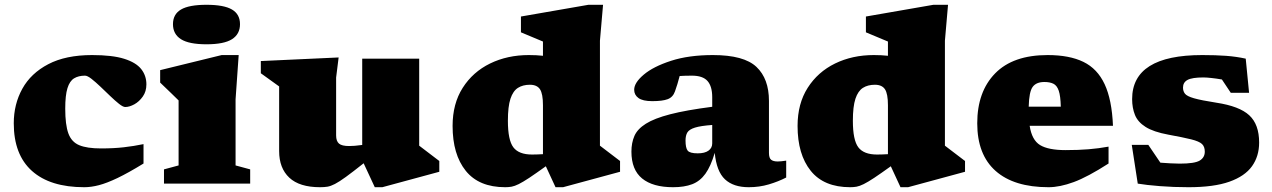

<svg xmlns="http://www.w3.org/2000/svg" viewBox="-20 -767 5315 802"><path d="M364.5 -537Q449 -537 498.5 -521.5Q548 -506 569.8 -478.5Q591.5 -451 591.5 -414.5Q591.5 -385 576.5 -363.8Q561.5 -342.5 541 -331.2Q520.5 -320 503 -320Q494 -320 477.2 -333.2Q460.5 -346.5 440.2 -366Q420 -385.5 399.5 -405Q379 -424.5 362 -437.8Q345 -451 335 -451Q308 -451 289.5 -439.8Q271 -428.5 261.8 -398.8Q252.5 -369 252.5 -313Q252.5 -246 265.5 -210Q278.5 -174 311 -160.5Q343.5 -147 402 -147Q455 -147 496.8 -151.8Q538.5 -156.5 579.5 -165V-84Q516 -45 471 -23.5Q426 -2 393.2 6.5Q360.5 15 332 15Q189.5 15 113.5 -53Q37.5 -121 37.5 -252Q37.5 -331.5 73.2 -396.2Q109 -461 181.8 -499Q254.5 -537 364.5 -537Z M842.5 -582Q769.5 -582 736 -603.2Q702.5 -624.5 702.5 -666Q702.5 -707.5 736 -727.2Q769.5 -747 842.5 -747Q915.5 -747 949 -727.2Q982.5 -707.5 982.5 -666Q982.5 -624.5 949 -603.2Q915.5 -582 842.5 -582ZM977 -537 964 -352V-76L1025 -59.5V0H665V-59.5L726 -76V-347.5Q718 -355.5 695 -377.8Q672 -400 649 -422V-474L906 -537Z M1384 -201.5Q1384 -177.5 1396 -167.2Q1408 -157 1438 -157Q1448 -157 1462 -158Q1476 -159 1493 -161.5V-522H1731V-158.5L1815 -94.5V-49.5L1577 15H1545.5L1499 -85Q1453 -48.5 1424.8 -28Q1396.5 -7.5 1379 1.5Q1361.5 10.5 1348 12.8Q1334.5 15 1317 15Q1231 15 1188.5 -24.8Q1146 -64.5 1146 -136V-406L1069.5 -461V-512L1394.5 -527L1384 -443Z M2570 -49.5 2332 15H2300.5L2260 -72.5Q2217.5 -42 2190.8 -24.2Q2164 -6.5 2146.8 2Q2129.5 10.5 2117 12.8Q2104.5 15 2090.5 15Q1980.5 15 1925.5 -53.5Q1870.5 -122 1870.5 -241Q1870.5 -334 1912.8 -400.2Q1955 -466.5 2027.2 -501.8Q2099.5 -537 2189 -537Q2222 -537 2248 -534V-593.5L2156 -632V-698L2438 -747H2499L2486 -597V-158.5L2570 -94.5ZM2248 -327Q2248 -375.5 2235.5 -394.2Q2223 -413 2193.5 -413Q2164 -413 2143.5 -400Q2123 -387 2112.2 -354.5Q2101.5 -322 2101.5 -262.5Q2101.5 -182 2124.2 -151.8Q2147 -121.5 2202.5 -121.5Q2222 -121.5 2248 -123Z M3264 -25.5Q3231 -8.5 3191.5 3.2Q3152 15 3107.5 15Q3043.5 15 3008.2 -18Q2973 -51 2965.5 -128.5Q2949 -72.5 2926.5 -41.2Q2904 -10 2871.2 2.5Q2838.5 15 2791.5 15Q2707 15 2662.2 -21.5Q2617.5 -58 2617.5 -133.5Q2617.5 -170.5 2630 -199.2Q2642.5 -228 2677.8 -250.2Q2713 -272.5 2779.8 -289.8Q2846.5 -307 2955 -321V-361Q2955 -406.5 2935.2 -428.8Q2915.5 -451 2870 -451Q2852.5 -451 2840.2 -450.5Q2828 -450 2819 -449.5Q2810 -414.5 2799.5 -385.5Q2791 -361 2769.2 -352.8Q2747.5 -344.5 2704.5 -344.5Q2665 -344.5 2647 -357.5Q2629 -370.5 2629 -392Q2629 -421.5 2669 -455.2Q2709 -489 2783 -513Q2857 -537 2958 -537Q3087.5 -537 3139.8 -487.5Q3192 -438 3192 -345.5V-128.5Q3192 -107 3201 -99.8Q3210 -92.5 3228.5 -92.5Q3241.5 -92.5 3264 -96ZM2843.5 -180Q2843.5 -149 2852.5 -137.8Q2861.5 -126.5 2894.5 -126.5Q2924 -126.5 2939.5 -137.8Q2955 -149 2955 -168V-245Q2907 -241.5 2883 -234Q2859 -226.5 2851.2 -213.8Q2843.5 -201 2843.5 -180Z M4011 -49.5 3773 15H3741.5L3701 -72.5Q3658.5 -42 3631.8 -24.2Q3605 -6.5 3587.8 2Q3570.5 10.5 3558 12.8Q3545.5 15 3531.5 15Q3421.5 15 3366.5 -53.5Q3311.5 -122 3311.5 -241Q3311.5 -334 3353.8 -400.2Q3396 -466.5 3468.2 -501.8Q3540.5 -537 3630 -537Q3663 -537 3689 -534V-593.5L3597 -632V-698L3879 -747H3940L3927 -597V-158.5L4011 -94.5ZM3689 -327Q3689 -375.5 3676.5 -394.2Q3664 -413 3634.5 -413Q3605 -413 3584.5 -400Q3564 -387 3553.2 -354.5Q3542.5 -322 3542.5 -262.5Q3542.5 -182 3565.2 -151.8Q3588 -121.5 3643.5 -121.5Q3663 -121.5 3689 -123Z M4356 -537Q4447 -537 4505.5 -508.5Q4564 -480 4594.2 -415.2Q4624.5 -350.5 4629 -241.5H4281Q4290 -182 4324.5 -161Q4359 -140 4431 -140Q4484.5 -140 4527 -143.5Q4569.5 -147 4610.5 -154.5V-84Q4523.5 -28 4465.2 -6.5Q4407 15 4360 15Q4215.5 15 4138.8 -53Q4062 -121 4062 -252Q4062 -384 4136.8 -460.5Q4211.5 -537 4356 -537ZM4342.5 -424.5Q4308.5 -424.5 4293.5 -404Q4278.5 -383.5 4277 -321.5H4411Q4410 -366 4402.5 -388Q4395 -410 4380.2 -417.2Q4365.5 -424.5 4342.5 -424.5Z M5002 -537Q5058.5 -537 5101.8 -533.8Q5145 -530.5 5183.5 -522L5197.5 -379.5H5121L5084 -435Q5061 -439 5040.2 -441.2Q5019.5 -443.5 5006.5 -443.5Q4959.5 -443.5 4940.5 -433.2Q4921.5 -423 4921.5 -401Q4921.5 -386 4929.8 -375.5Q4938 -365 4967.5 -356.5Q4997 -348 5061 -338Q5157 -323.5 5198.2 -285.5Q5239.5 -247.5 5239.5 -171.5Q5239.5 -114.5 5209.8 -72.8Q5180 -31 5115.2 -8Q5050.5 15 4944.5 15Q4882.5 15 4825.2 10.5Q4768 6 4732.5 0L4707.5 -162H4776.5L4827 -87.5Q4846.5 -86 4868 -84.8Q4889.5 -83.5 4907.5 -83.5Q4970 -83.5 4991.2 -96.2Q5012.5 -109 5012.5 -133.5Q5012.5 -154.5 5000.8 -165.5Q4989 -176.5 4956.2 -184.8Q4923.5 -193 4860.5 -204.5Q4798 -216 4765.2 -236.8Q4732.5 -257.5 4720.8 -287Q4709 -316.5 4709 -353Q4709 -537 5002 -537Z"/></svg>

Font: Newsreader Caption ExtraBold
Style: Regular
Weight: 800
Designer: Hugues Gentile
Foundry: Production Type
Version: Version 1.001